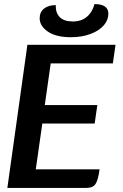

<svg xmlns="http://www.w3.org/2000/svg" viewBox="-20 -919 600 939"><path d="M228 -609 199 -405H456L443 -315H187L155 -91H467Q460 -38 447 -19Q434 0 403 0H16L114 -700H545L532 -609ZM174 -830Q174 -860 195.5 -877Q217 -894 253 -894Q251 -857 272 -835.5Q293 -814 336 -814Q378 -814 405 -837Q432 -860 442 -899Q510 -899 510 -852Q510 -821 487.5 -795Q465 -769 423 -753Q381 -737 327 -737Q254 -737 214 -764.5Q174 -792 174 -830Z"/></svg>

Font: Krub SemiBold
Style: Italic
Weight: 600
Italic angle: -8°
Designer: Ekaluck Peanpanawate
Foundry: Cadson Demak Co.,Ltd.
Version: Version 1.000; ttfautohint (v1.6)